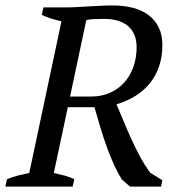

<svg xmlns="http://www.w3.org/2000/svg" viewBox="-33 -690 664 710"><path d="M166 -50.3Q186.5 -45.9 205.6 -40.8Q224.6 -35.6 241.7 -27.3L235.8 0H-13.2L-7.3 -27.3Q15.6 -36.6 35.6 -41.5Q55.7 -46.4 75.2 -50.3L194.3 -611.3Q171.4 -616.2 153.6 -622.3Q135.7 -628.4 121.6 -634.8L127.4 -662.6H210.9Q230 -662.6 251.2 -663.8Q272.5 -665 294.7 -666.3Q316.9 -667.5 339.4 -668.7Q361.8 -669.9 383.3 -669.9Q423.3 -669.9 457.3 -661.4Q491.2 -652.8 515.6 -634.8Q540 -616.7 553.7 -589.1Q567.4 -561.5 567.4 -523.4Q567.4 -481.4 555.9 -446.5Q544.4 -411.6 522.7 -384Q501 -356.4 469.5 -336.4Q438 -316.4 397.9 -304.2Q411.6 -272.5 425.3 -239Q439 -205.6 453.9 -173.1Q468.8 -140.6 485.6 -109.6Q502.4 -78.6 522.5 -51.3L567.4 -23.4L562.5 0H447.8L417.5 -26.4Q402.8 -49.8 389.2 -79.6Q375.5 -109.4 363 -143.6Q350.6 -177.7 339.1 -215.6Q327.6 -253.4 316.4 -293.5H217.8ZM351.6 -620.1Q328.6 -620.1 314 -619.4Q299.3 -618.7 286.1 -615.7L226.1 -333H304.2Q343.3 -333 374.5 -347.2Q405.8 -361.3 427.5 -386Q449.2 -410.6 460.7 -443.8Q472.2 -477.1 472.2 -515.6Q472.2 -542 463.6 -561.8Q455.1 -581.5 439.5 -594.5Q423.8 -607.4 401.6 -613.8Q379.4 -620.1 351.6 -620.1Z"/></svg>

Font: PT Astra Serif
Style: Italic
Weight: 400
Italic angle: -16°
Designer: A.Korolkova, I. Chaeva
Foundry: ParaType Ltd
Version: Version 1.001